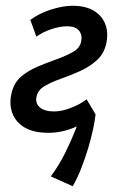

<svg xmlns="http://www.w3.org/2000/svg" viewBox="-20 -450 404 665"><path d="M148 10Q97 10 66 -8Q35 -26 23 -57.5Q11 -89 20 -127Q28 -163 53 -184.5Q78 -206 112 -220Q146 -234 178 -245.5Q210 -257 233.5 -270.5Q257 -284 261 -306Q266 -328 254 -343.5Q242 -359 212 -359Q188 -359 158 -349Q128 -339 106 -323L85 -381Q116 -404 157 -417Q198 -430 231 -430Q277 -430 305.5 -412.5Q334 -395 345 -365.5Q356 -336 348 -299Q340 -263 314.5 -240.5Q289 -218 256.5 -203.5Q224 -189 191.5 -177.5Q159 -166 135.5 -152.5Q112 -139 107 -117Q101 -93 117.5 -78.5Q134 -64 167 -64Q194 -64 226 -76.5Q258 -89 280 -106L311 -54Q281 -26 236.5 -8Q192 10 148 10ZM232 195 156 161Q184 123 205 81Q226 39 241.5 -0.5Q257 -40 266 -70L311 -54Q309 -34 302.5 -3Q296 28 285.5 63Q275 98 261.5 132.5Q248 167 232 195Z"/></svg>

Font: Ysabeau Office SemiBold
Style: Italic
Weight: 600
Italic angle: -12°
Designer: Christian Thalmann (Catharsis Fonts)
Version: Version 2.001;gftools[0.9.30]; featfreeze: tnum,lnum,ss02